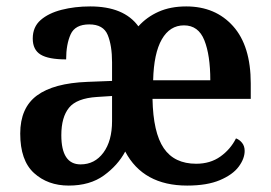

<svg xmlns="http://www.w3.org/2000/svg" viewBox="-20 -568 843 598"><path d="M194 10Q129 10 86 -29Q43 -68 43 -152Q43 -232 95 -270.5Q147 -309 252 -313L329 -316V-374Q329 -426 315.5 -459Q302 -492 258 -492Q214 -492 200 -461Q186 -430 186 -383Q131 -383 106.5 -398Q82 -413 82 -448Q82 -484 106.5 -505.5Q131 -527 172 -537.5Q213 -548 261 -548Q366 -548 411 -486Q437 -515 474 -531.5Q511 -548 560 -548Q651 -548 706 -486.5Q761 -425 761 -308V-260H455Q457 -155 490 -106.5Q523 -58 591 -58Q635 -58 666.5 -80.5Q698 -103 715 -137Q726 -133 734 -123Q742 -113 742 -98Q742 -74 723.5 -49Q705 -24 665 -7Q625 10 563 10Q426 10 370 -96Q347 -53 303.5 -21.5Q260 10 194 10ZM635 -318Q635 -396 616.5 -442.5Q598 -489 553 -489Q509 -489 484 -445.5Q459 -402 457 -318ZM231 -56Q275 -56 302 -92.5Q329 -129 329 -191V-269L282 -266Q219 -262 195 -232.5Q171 -203 171 -147Q171 -56 231 -56Z"/></svg>

Font: Noto Serif Sinhala SemiCondensed SemiBold
Style: Regular
Weight: 600
Width: 4
Designer: Jelle Bosma - Monotype Design Team
Foundry: Monotype Imaging Inc.
Version: Version 2.007; ttfautohint (v1.8.4.7-5d5b)